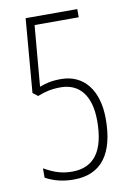

<svg xmlns="http://www.w3.org/2000/svg" viewBox="-83 -767 577 831"><g transform="rotate(-10 205.5 -352.0)"><path d="M174 10C296 10 355 -73 355 -225C355 -352 293 -428 194 -428C152 -428 125 -421 99 -411L122 -678H316V-714H89L62 -390L84 -373C117 -386 145 -393 186 -393C266 -393 317 -337 317 -223C317 -88 267 -25 173 -25C131 -25 98 -34 50 -61V-20C90 2 131 10 174 10Z"/></g></svg>

Font: Noto Sans Devanagari UI ExtraCondensed ExtraLight
Style: Regular
Weight: 200
Width: 2
Designer: Jelle Bosma - Monotype Design Team
Foundry: Monotype Imaging Inc.
Version: Version 2.004